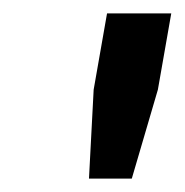

<svg xmlns="http://www.w3.org/2000/svg" viewBox="-20 -720 276 287"><path d="M120 -586 140 -700H236L216 -586L177 -453H113Z"/></svg>

Font: Chakra Petch Medium
Style: Italic
Weight: 500
Italic angle: -10°
Designer: Katatrad Aksorn Co.,Ltd.
Foundry: Cadson Demak Co.,Ltd.
Version: Version 1.000; ttfautohint (v1.6)